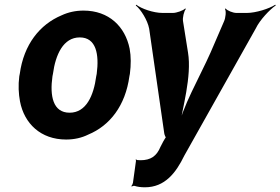

<svg xmlns="http://www.w3.org/2000/svg" viewBox="-20 -583 1192 816"><path d="M64 -269 62 -259C57 -220 59 -185 65 -152C83 -58 153 10 261 10C295 10 327 3 355 -11C447 -49 513 -134 530 -259L532 -269C537 -308 537 -343 531 -376C512 -470 443 -538 335 -538C301 -538 270 -531 242 -518C149 -479 81 -394 64 -269ZM391 -269 389 -259C378 -176 346 -104 276 -104C205 -104 191 -175 203 -259L205 -269C216 -351 249 -424 319 -424C389 -424 402 -352 391 -269ZM558 100 545 194C544 199 541 205 539 206V210C542 208 549 206 552 207C564 211 579 213 596 213C681 213 728 151 763 79L1067 -462C1084 -498 1127 -543 1152 -560L1150 -563C1124 -546 1067 -528 1029 -528H985C970 -528 945 -538 939 -547L936 -545C942 -536 939 -507 932 -492L875 -360C830 -258 750 -120 739 -40H743C754 -120 796 -258 779 -360L758 -492C755 -507 762 -536 770 -545L767 -547C759 -538 730 -528 715 -528H671C632 -528 581 -546 559 -563L557 -560C578 -543 607 -498 614 -461L678 -17C678 -13 684 3 687 3V-1C684 -1 677 14 674 18L662 41C646 80 621 98 577 98C572 98 566 97 561 97C560 97 560 95 560 94L556 96C557 97 558 99 558 100Z"/></svg>

Font: Asimov
Style: EdgeNarIt
Weight: 500
Designer: Google
Version: Version 2.000980: 2014